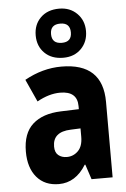

<svg xmlns="http://www.w3.org/2000/svg" viewBox="-58 -883 616 935"><g transform="rotate(-5 250.0 -415.5)"><path d="M192 10Q274 10 325 -73H328L352 0H455V-369Q455 -559 253 -559Q161 -559 73 -510L123 -400Q182 -433 236 -433Q320 -433 320 -360V-345L232 -342Q143 -339 94 -295Q45 -251 45 -161Q45 -82 84 -36Q123 10 192 10ZM242 -118Q217 -118 200.5 -131.5Q184 -145 184 -174Q184 -246 272 -249L320 -251V-210Q320 -164 297 -141Q274 -118 242 -118ZM267 -601Q321 -601 354.5 -635Q388 -669 388 -721Q388 -773 354 -807Q320 -841 267 -841Q210 -841 176 -807.5Q142 -774 142 -721Q142 -668 176 -634.5Q210 -601 267 -601ZM266 -674Q217 -674 217 -721Q217 -768 266 -768Q314 -768 314 -721Q314 -674 266 -674Z"/></g></svg>

Font: Noto Sans Mono Condensed Extra
Style: Regular
Weight: 800
Width: 3
Designer: Monotype Design Team
Foundry: Monotype Imaging Inc.
Version: Version 1.900